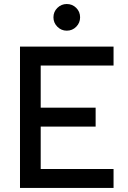

<svg xmlns="http://www.w3.org/2000/svg" viewBox="-20 -922 626 942"><path d="M78.1 0V-693.4H179.7V0ZM78.1 0V-92.8H537.1V0ZM78.1 -300.8V-393.6H449.2V-300.8ZM78.1 -600.6V-693.4H537.1V-600.6ZM307.6 -771.5Q280.8 -771.5 261.5 -790.8Q242.2 -810.1 242.2 -836.9Q242.2 -864.3 261.5 -883.3Q280.8 -902.3 307.6 -902.3Q335 -902.3 354 -883.3Q373 -864.3 373 -836.9Q373 -810.1 354 -790.8Q335 -771.5 307.6 -771.5Z"/></svg>

Font: Cascadia Mono
Style: Regular
Weight: 400
Monospace: yes
Designer: Aaron Bell
Foundry: Saja Typeworks
Version: Version 2404.023